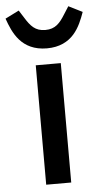

<svg xmlns="http://www.w3.org/2000/svg" viewBox="-89 -798 445 833"><g transform="rotate(-5 133.0 -381.5)"><path d="M78 0V-520H187V0ZM133 -589C77 -589 40 -610 15 -638C-10 -666 -24 -702 -35 -733L25 -763L46 -730C69 -693 89 -669 133 -669C177 -669 197 -693 220 -730L241 -763L301 -733C290 -702 276 -666 251 -638C226 -610 189 -589 133 -589Z"/></g></svg>

Font: Plexus Sans Medium
Style: Regular
Weight: 500
Version: Version 2.001;PS 002.001;hotconv 1.0.70;makeotf.lib2.5.58329